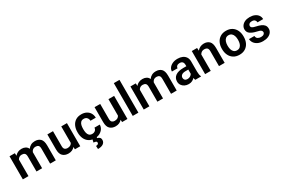

<svg xmlns="http://www.w3.org/2000/svg" viewBox="118 -2165 5574 3804"><g transform="rotate(-30 2905.5 -263.0)"><path d="M282.2 -435.5Q247.1 -435.5 223.4 -419.7Q199.7 -403.8 186.5 -377.4V0H57.6V-528.3H179.2L183.1 -468.3Q209.5 -501 247.8 -519.5Q286.1 -538.1 336.4 -538.1Q385.3 -538.1 422.4 -518.3Q459.5 -498.5 479.5 -455.6Q504.9 -493.7 545.4 -515.9Q585.9 -538.1 640.6 -538.1Q719.2 -538.1 765.4 -492.7Q811.5 -447.3 811.5 -339.4V0H681.6V-339.8Q681.6 -397.5 658.4 -416.5Q635.3 -435.5 595.2 -435.5Q558.1 -435.5 533.7 -416.3Q509.3 -397 498 -366.2Q498.5 -359.4 498.5 -352.5V0H369.6V-339.4Q369.6 -395 346.2 -415.3Q322.8 -435.5 282.2 -435.5Z M1249 0 1245.6 -54.7Q1221.2 -24.4 1184.6 -7.3Q1147.9 9.8 1098.6 9.8Q1020.5 9.8 971.9 -36.1Q923.3 -82 923.3 -187V-528.3H1052.2V-186Q1052.2 -133.8 1075.7 -113.5Q1099.1 -93.3 1133.3 -93.3Q1175.8 -93.3 1201.9 -108.9Q1228 -124.5 1241.2 -150.9V-528.3H1371.1V0Z M1701.7 -91.8Q1742.7 -91.8 1770 -115.7Q1797.4 -139.6 1798.8 -178.2H1920.4Q1919.4 -124.5 1890.1 -82Q1860.8 -39.6 1812.3 -14.9Q1763.7 9.8 1703.6 9.8Q1622.6 9.8 1568.8 -26.1Q1515.1 -62 1488.5 -122.3Q1461.9 -182.6 1461.9 -256.3V-272Q1461.9 -345.7 1488.5 -406Q1515.1 -466.3 1568.8 -502.2Q1622.6 -538.1 1703.1 -538.1Q1767.1 -538.1 1815.7 -512.9Q1864.3 -487.8 1891.8 -442.4Q1919.4 -397 1920.4 -335.9H1798.8Q1797.4 -377.9 1772 -407.2Q1746.6 -436.5 1700.7 -436.5Q1656.7 -436.5 1633.1 -412.8Q1609.4 -389.2 1600.3 -351.6Q1591.3 -314 1591.3 -272V-256.3Q1591.3 -213.9 1600.1 -176.3Q1608.9 -138.7 1632.8 -115.2Q1656.7 -91.8 1701.7 -91.8ZM1649.4 0H1745.6L1740.2 27.8Q1767.6 32.7 1790.8 51.3Q1814 69.8 1814 112.3Q1814 162.6 1771.7 193.4Q1729.5 224.1 1647.9 224.1L1644.5 151.9Q1670.4 151.9 1688.2 141.8Q1706.1 131.8 1706.1 109.4Q1706.1 87.9 1689 79.6Q1671.9 71.3 1634.3 68.8Z M2328.6 0 2325.2 -54.7Q2300.8 -24.4 2264.2 -7.3Q2227.5 9.8 2178.2 9.8Q2100.1 9.8 2051.5 -36.1Q2002.9 -82 2002.9 -187V-528.3H2131.8V-186Q2131.8 -133.8 2155.3 -113.5Q2178.7 -93.3 2212.9 -93.3Q2255.4 -93.3 2281.5 -108.9Q2307.6 -124.5 2320.8 -150.9V-528.3H2450.7V0Z M2701.2 -750V0H2571.8V-750Z M3048.3 -435.5Q3013.2 -435.5 2989.5 -419.7Q2965.8 -403.8 2952.6 -377.4V0H2823.7V-528.3H2945.3L2949.2 -468.3Q2975.6 -501 3013.9 -519.5Q3052.2 -538.1 3102.5 -538.1Q3151.4 -538.1 3188.5 -518.3Q3225.6 -498.5 3245.6 -455.6Q3271 -493.7 3311.5 -515.9Q3352.1 -538.1 3406.7 -538.1Q3485.4 -538.1 3531.5 -492.7Q3577.6 -447.3 3577.6 -339.4V0H3447.8V-339.8Q3447.8 -397.5 3424.6 -416.5Q3401.4 -435.5 3361.3 -435.5Q3324.2 -435.5 3299.8 -416.3Q3275.4 -397 3264.2 -366.2Q3264.6 -359.4 3264.6 -352.5V0H3135.7V-339.4Q3135.7 -395 3112.3 -415.3Q3088.9 -435.5 3048.3 -435.5Z M4002.9 0Q3993.7 -19 3988.8 -50.8Q3966.8 -25.9 3932.9 -8.1Q3898.9 9.8 3851.1 9.8Q3799.8 9.8 3759.3 -10.7Q3718.8 -31.2 3695.3 -66.9Q3671.9 -102.5 3671.9 -147.9Q3671.9 -231 3734.1 -276.4Q3796.4 -321.8 3915 -321.8H3983.9V-356Q3983.9 -396 3962.9 -419.7Q3941.9 -443.4 3897.9 -443.4Q3858.9 -443.4 3835.9 -423.8Q3813 -404.3 3813 -373.5H3683.6Q3683.6 -417.5 3710.9 -454.8Q3738.3 -492.2 3788.1 -515.1Q3837.9 -538.1 3905.3 -538.1Q3965.3 -538.1 4012.5 -517.8Q4059.6 -497.6 4086.7 -456.8Q4113.8 -416 4113.8 -355V-124.5Q4113.8 -48.8 4134.3 -8.3V0ZM3877.4 -89.4Q3916.5 -89.4 3944.3 -107.7Q3972.2 -126 3983.9 -148.4V-245.1H3921.4Q3860.4 -245.1 3830.8 -221.2Q3801.3 -197.3 3801.3 -158.2Q3801.3 -128.4 3821.5 -108.9Q3841.8 -89.4 3877.4 -89.4Z M4455.6 -435.5Q4420.9 -435.5 4396 -418.9Q4371.1 -402.3 4356.4 -374.5V0H4227.5V-528.3H4348.6L4353 -464.8Q4380.4 -499.5 4419.7 -518.8Q4459 -538.1 4506.8 -538.1Q4582.5 -538.1 4628.7 -493.4Q4674.8 -448.7 4674.8 -338.9V0H4544.9V-339.8Q4544.9 -394 4521.7 -414.8Q4498.5 -435.5 4455.6 -435.5Z M4765.6 -258.8V-269Q4765.6 -346.2 4794.7 -407Q4823.7 -467.8 4879.2 -502.9Q4934.6 -538.1 5012.7 -538.1Q5091.8 -538.1 5147.5 -502.9Q5203.1 -467.8 5232.2 -407Q5261.2 -346.2 5261.2 -269V-258.8Q5261.2 -182.1 5232.2 -121.3Q5203.1 -60.5 5147.7 -25.4Q5092.3 9.8 5013.7 9.8Q4935.1 9.8 4879.4 -25.4Q4823.7 -60.5 4794.7 -121.3Q4765.6 -182.1 4765.6 -258.8ZM4894.5 -269V-258.8Q4894.5 -212.9 4906.7 -175Q4918.9 -137.2 4945.1 -114.5Q4971.2 -91.8 5013.7 -91.8Q5055.7 -91.8 5081.8 -114.5Q5107.9 -137.2 5120.1 -175Q5132.3 -212.9 5132.3 -258.8V-269Q5132.3 -314 5120.1 -352.1Q5107.9 -390.1 5081.5 -413.3Q5055.2 -436.5 5012.7 -436.5Q4971.2 -436.5 4945.1 -413.3Q4918.9 -390.1 4906.7 -352.1Q4894.5 -314 4894.5 -269Z M5645 -144.5Q5645 -168.9 5623.5 -186.8Q5602.1 -204.6 5532.7 -219.2Q5450.2 -236.8 5397.5 -273.2Q5344.7 -309.6 5344.7 -377Q5344.7 -420.4 5369.6 -457Q5394.5 -493.7 5441.2 -515.9Q5487.8 -538.1 5552.2 -538.1Q5619.6 -538.1 5668 -516.1Q5716.3 -494.1 5742.4 -456.1Q5768.6 -418 5768.6 -369.6H5639.6Q5639.6 -400.9 5618.2 -423.3Q5596.7 -445.8 5551.8 -445.8Q5511.7 -445.8 5490.7 -427.2Q5469.7 -408.7 5469.7 -382.8Q5469.7 -357.4 5491.7 -341.8Q5513.7 -326.2 5573.7 -313.5Q5632.3 -301.3 5676.8 -282.2Q5721.2 -263.2 5746.1 -231.7Q5771 -200.2 5771 -150.4Q5771 -104 5744.1 -67.6Q5717.3 -31.2 5668.2 -10.7Q5619.1 9.8 5552.7 9.8Q5480 9.8 5429.7 -16.4Q5379.4 -42.5 5353.5 -83Q5327.6 -123.5 5327.6 -166.5H5451.2Q5453.6 -120.6 5484.9 -101.6Q5516.1 -82.5 5555.2 -82.5Q5599.1 -82.5 5622.1 -100.1Q5645 -117.7 5645 -144.5Z"/></g></svg>

Font: Vazirmatn RD UI SemiBold
Style: Regular
Weight: 600
Designer: Saber Rastikerdar
Foundry: Saber Rastikerdar
Version: Version 33.003